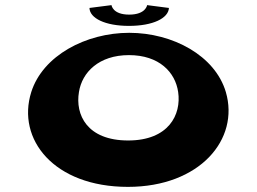

<svg xmlns="http://www.w3.org/2000/svg" viewBox="-20 -712 1001 749"><path d="M554 -692C554 -692 549 -655 484 -655C419 -655 415 -692 415 -692L329 -681C330 -641 390 -611 483 -611C577 -611 637 -641 639 -681ZM102 -353C44 -169 190 17 479 17C760 17 915 -169 861 -353C819 -495 654 -584 484 -584C315 -584 147 -495 102 -353ZM288 -353C300 -430 366 -497 483 -497C601 -497 664 -430 675 -353C688 -265 638 -164 480 -164C319 -164 273 -265 288 -353Z"/></svg>

Font: Hussar Milosc
Style: Bold
Weight: 700
Foundry: Cannot Into Space Fonts
Version: Version 1.02